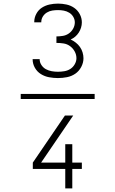

<svg xmlns="http://www.w3.org/2000/svg" viewBox="-20 -875 640 1065"><path d="M301 -442Q277 -442 252.5 -446.5Q228 -451 207 -464Q186 -477 173.5 -499Q161 -521 161 -546Q161 -546 161 -546.5Q161 -547 161 -547H200Q200 -547 200 -546.5Q200 -546 200 -546Q200 -529 210 -514Q220 -499 235 -491Q250 -483 267 -480Q284 -477 301 -477Q319 -477 337 -480Q355 -483 370 -492.5Q385 -502 394.5 -518.5Q404 -535 404 -552Q404 -572 394 -590Q384 -608 368 -619.5Q352 -631 332.5 -634Q313 -637 293 -637V-673Q311 -673 329 -676Q347 -679 362 -689.5Q377 -700 386 -716.5Q395 -733 395 -751Q395 -767 386.5 -781.5Q378 -796 364 -804.5Q350 -813 334 -816Q318 -819 302 -819Q286 -819 270 -816.5Q254 -814 240 -805.5Q226 -797 217.5 -783Q209 -769 209 -753Q209 -752 209 -752Q209 -752 209 -751H170Q170 -752 170 -752.5Q170 -753 170 -754Q170 -777 181.5 -798.5Q193 -820 212.5 -832.5Q232 -845 255 -850Q278 -855 302 -855Q325 -855 348.5 -850Q372 -845 391.5 -831.5Q411 -818 422.5 -796.5Q434 -775 434 -751Q434 -736 429.5 -721.5Q425 -707 417 -694.5Q409 -682 397.5 -672Q386 -662 372 -656Q387 -649 400.5 -638.5Q414 -628 423.5 -614.5Q433 -601 438 -584.5Q443 -568 443 -552Q443 -527 430.5 -503.5Q418 -480 397.5 -466Q377 -452 352 -447Q327 -442 301 -442ZM342 170V62H162V27L340 -234H386L208 27H342V-75H381V27H434V62H381V170ZM95 -326V-354H505V-326Z"/></svg>

Font: Iosevka Curly XLtEx
Style: Regular
Weight: 200
Width: 7
Monospace: yes
Designer: Belleve Invis
Foundry: Belleve Invis
Version: Version 11.1.0; ttfautohint (v1.8.3)